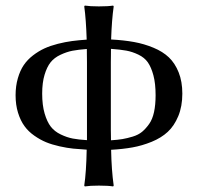

<svg xmlns="http://www.w3.org/2000/svg" viewBox="-20 -668 712 691"><path d="M292 -129.4Q265.6 -130.9 243.7 -133.1Q221.7 -135.3 194.3 -141.4Q167 -147.5 145.8 -156.2Q124.5 -165 103.3 -179.9Q82 -194.8 67.9 -214.4Q53.7 -233.9 44.9 -262.2Q36.1 -290.5 36.1 -325.2Q36.1 -358.4 44.2 -386.2Q52.2 -414.1 65.4 -433.6Q78.6 -453.1 98.6 -468.5Q118.7 -483.9 139.9 -493.7Q161.1 -503.4 188.2 -510.3Q215.3 -517.1 239.5 -520.3Q263.7 -523.4 292 -525.4Q289.6 -599.1 283.2 -645L285.2 -647.9Q303.7 -645 335.9 -645Q369.1 -645 387.2 -647.9L389.2 -645Q382.3 -597.2 379.9 -525.9Q426.3 -523.4 462.4 -516.8Q498.5 -510.3 532.2 -496.3Q565.9 -482.4 587.9 -461.4Q609.9 -440.4 623 -407.5Q636.2 -374.5 636.2 -331.1Q636.2 -285.2 621.6 -250Q606.9 -214.8 583.7 -193.4Q560.5 -171.9 525.9 -157.7Q491.2 -143.6 456.8 -137.5Q422.4 -131.3 379.9 -128.9Q381.3 -55.7 389.2 0L387.2 2.9Q369.1 0 335.9 0Q303.7 0 285.2 2.9L283.2 0Q290.5 -48.8 292 -129.4ZM293 -163.6V-200.2V-444.8Q293 -453.1 292.7 -468.8Q292.5 -484.4 292.5 -491.7Q261.7 -489.3 241 -485.4Q220.2 -481.4 197.8 -470.9Q175.3 -460.4 162.1 -443.8Q148.9 -427.2 140.4 -398.9Q131.8 -370.6 131.8 -331.1Q131.8 -289.6 140.6 -259.5Q149.4 -229.5 162.8 -212.2Q176.3 -194.8 198.7 -184.1Q221.2 -173.3 241.9 -169.4Q262.7 -165.5 293 -163.6ZM379.4 -163.1Q403.8 -164.6 420.9 -167.5Q438 -170.4 458 -176.5Q478 -182.6 491.5 -193.8Q504.9 -205.1 516.8 -221.9Q528.8 -238.8 534.4 -264.9Q540 -291 540 -325.2Q540 -367.2 532.2 -396.5Q524.4 -425.8 512.2 -443.4Q500 -460.9 478 -471.4Q456.1 -481.9 434.6 -485.8Q413.1 -489.7 379.4 -492.2Q379.4 -484.4 379.2 -468.5Q378.9 -452.6 378.9 -444.8V-200.2Q378.9 -193.8 379.2 -181.4Q379.4 -168.9 379.4 -163.1Z"/></svg>

Font: Linux Biolinum G
Style: Regular
Weight: 400
Designer: Philipp H. Poll
Foundry: Philipp H. Poll
Version: Version 1.1.0 ; ttfautohint (v1.6)